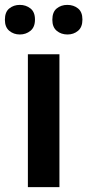

<svg xmlns="http://www.w3.org/2000/svg" viewBox="-34 -765 357 785"><path d="M209 0H80V-543H209ZM-14 -684Q-14 -716 4 -730.5Q22 -745 47 -745Q72 -745 90.5 -730.5Q109 -716 109 -685Q109 -654 90.5 -639Q72 -624 47 -624Q22 -624 4 -639Q-14 -654 -14 -684ZM180 -684Q180 -716 198 -730.5Q216 -745 241 -745Q267 -745 285 -730.5Q303 -716 303 -685Q303 -654 285 -639Q267 -624 242 -624Q216 -624 198 -639Q180 -654 180 -684Z"/></svg>

Font: Noto Sans Javanese SemiBold
Style: Regular
Weight: 600
Version: Version 2.004